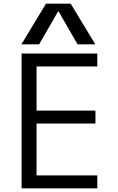

<svg xmlns="http://www.w3.org/2000/svg" viewBox="-20 -1020 640 1040"><path d="M97 0V-730H507V-660H178V-421H497V-351H178V-70H507V0ZM96 -780 229 -1000H363L496 -780H400L298 -957H294L192 -780Z"/></svg>

Font: M PLUS Code Latin 60
Style: Regular
Weight: 400
Width: 7
Monospace: yes
Designer: Coji Morishita
Foundry: UNDERFOREST DESIGN
Version: Version 1.005; ttfautohint (v1.8.3)